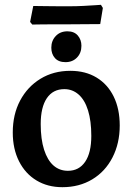

<svg xmlns="http://www.w3.org/2000/svg" viewBox="-20 -765 551 797"><path d="M239 12Q178 12 131.5 -16Q85 -44 59 -95.5Q33 -147 33 -215Q33 -290 63.5 -347.5Q94 -405 148 -438Q202 -471 272 -471Q335 -471 381 -443Q427 -415 452 -364Q477 -313 477 -244Q477 -170 447 -111.5Q417 -53 363 -20.5Q309 12 239 12ZM262 -56Q308 -56 333.5 -93.5Q359 -131 359 -201Q359 -263 345.5 -306.5Q332 -350 306.5 -372.5Q281 -395 247 -395Q200 -395 174.5 -357.5Q149 -320 149 -250Q149 -187 163 -143.5Q177 -100 202 -78Q227 -56 262 -56ZM252 -507Q223 -507 208 -524Q193 -541 193 -567Q193 -596 211.5 -615.5Q230 -635 260 -635Q288 -635 303 -617.5Q318 -600 318 -575Q318 -545 299.5 -526Q281 -507 252 -507ZM114 -663 105 -674 118 -740Q118 -740 133.5 -740Q149 -740 173 -739.5Q197 -739 223.5 -739Q250 -739 272 -739Q297 -739 326.5 -740.5Q356 -742 377.5 -743.5Q399 -745 399 -745L407 -732L396 -665L255 -664Q226 -664 192.5 -664Q159 -664 136.5 -663.5Q114 -663 114 -663Z"/></svg>

Font: Alegreya SemiBold
Style: Regular
Weight: 600
Designer: Juan Pablo del Peral
Foundry: Huerta Tipografica
Version: Version 2.009